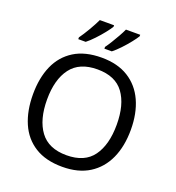

<svg xmlns="http://www.w3.org/2000/svg" viewBox="-165 -1074 1111 1215"><g transform="rotate(20 390.5 -467.0)"><path d="M720 -358Q720 -247 682.5 -164.5Q645 -82 572 -36Q499 10 391 10Q280 10 206.5 -36Q133 -82 97 -165Q61 -248 61 -359Q61 -469 97 -551Q133 -633 206.5 -679Q280 -725 392 -725Q499 -725 572 -679.5Q645 -634 682.5 -551.5Q720 -469 720 -358ZM156 -358Q156 -223 213 -145.5Q270 -68 391 -68Q513 -68 569 -145.5Q625 -223 625 -358Q625 -493 569 -569.5Q513 -646 392 -646Q271 -646 213.5 -569.5Q156 -493 156 -358ZM570 -934Q560 -917 537 -888Q514 -859 487 -830.5Q460 -802 437 -784H387V-796Q401 -815 417 -841Q433 -867 448.5 -894.5Q464 -922 474 -944H570ZM394 -934Q384 -917 361 -888Q338 -859 311 -830.5Q284 -802 261 -784H211V-796Q232 -825 257 -867.5Q282 -910 298 -944H394Z"/></g></svg>

Font: Noto Sans Gunjala Gondi Semibold
Style: Regular
Weight: 600
Designer: Ek Type
Foundry: Ek Type
Version: Version 1.004; ttfautohint (v1.8.4.7-5d5b)